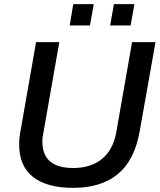

<svg xmlns="http://www.w3.org/2000/svg" viewBox="-20 -888 768 920"><path d="M314 -766.1 331.1 -868.2H429.2L411.1 -766.1ZM507.8 -766.1 525.9 -868.2H624L606 -766.1ZM330.1 12.2Q205.1 12.2 138.4 -40Q71.8 -92.3 71.8 -195.8Q71.8 -229.5 79.1 -265.1L152.8 -686H264.2L189 -257.8Q183.1 -233.4 183.1 -209Q183.1 -83 331.1 -83Q415 -83 468.3 -126.2Q521.5 -169.4 537.1 -253.9L612.8 -686H725.1L648.9 -256.8Q624.5 -119.6 544.4 -53.7Q464.4 12.2 330.1 12.2Z"/></svg>

Font: Archivo Medium
Style: Italic
Weight: 500
Italic angle: -10°
Designer: Hector Gatti
Foundry: Omnibus-Type
Version: Version 2.001